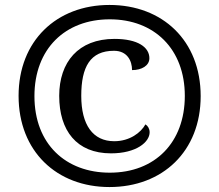

<svg xmlns="http://www.w3.org/2000/svg" viewBox="-20 -745 885 775"><path d="M422 10C636 10 790 -134 790 -357C790 -581 636 -725 422 -725C208 -725 55 -580 55 -358C55 -134 209 10 422 10ZM423 -48C246 -48 119 -163 119 -357C119 -548 243 -667 423 -667C603 -667 726 -547 726 -358C726 -170 606 -48 423 -48ZM428 -126C531 -126 584 -172 584 -211C584 -225 577 -237 567 -243C549 -210 504 -175 441 -175C355 -175 308 -241 308 -358C308 -475 344 -540 440 -540C494 -540 513 -499 513 -462C552 -462 583 -480 583 -510C583 -554 537 -588 442 -588C296 -588 219 -494 219 -358C219 -218 289 -126 428 -126Z"/></svg>

Font: Noto Serif Tamil SemiBold
Style: Italic
Weight: 600
Italic angle: -12°
Designer: Indian Type Foundry, Tom Grace, and the Monotype Design Team
Foundry: Monotype Imaging Inc.
Version: Version 2.003